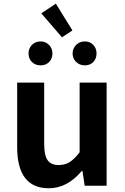

<svg xmlns="http://www.w3.org/2000/svg" viewBox="-20 -1008 677 1042"><path d="M245.1 13.7Q73.2 13.7 73.2 -210V-559.6H219.7V-228.5Q219.7 -165 238.3 -138.7Q256.8 -112.3 297.9 -112.3Q332 -112.3 357.4 -127.9Q382.8 -143.6 412.1 -181.6V-559.6H558.6V0H439.5L427.7 -80.1H423.8Q344.7 13.7 245.1 13.7ZM316.4 -805.7 204.1 -935.5 283.2 -988.3 373 -842.8ZM134.8 -717.8Q134.8 -745.1 153.3 -764.2Q171.9 -783.2 200.2 -783.2Q227.5 -783.2 246.1 -764.2Q264.6 -745.1 264.6 -717.8Q264.6 -689.5 246.6 -671.4Q228.5 -653.3 200.2 -653.3Q171.9 -653.3 153.3 -671.4Q134.8 -689.5 134.8 -717.8ZM503.9 -717.8Q503.9 -689.5 486.3 -671.4Q468.8 -653.3 440.4 -653.3Q412.1 -653.3 393.1 -671.9Q374 -690.4 374 -717.8Q374 -745.1 393.1 -764.2Q412.1 -783.2 440.4 -783.2Q468.8 -783.2 486.3 -764.2Q503.9 -745.1 503.9 -717.8Z"/></svg>

Font: Nasu
Style: Bold
Weight: 700
Designer: Ryoko NISHIZUKA (kana &amp; ideographs); Paul D. Hunt (Latin, Greek &amp; Cyrillic); Wenlong ZHANG (bopomofo); Sandoll C
Version: Version 2014.1215